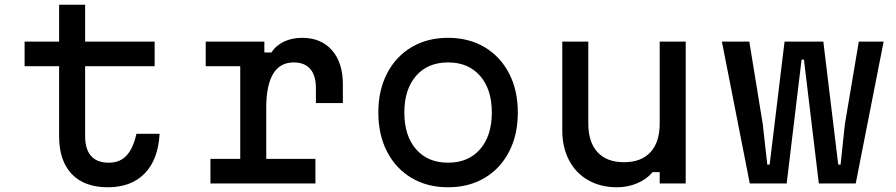

<svg xmlns="http://www.w3.org/2000/svg" viewBox="-20 -776 3790 812"><path d="M340 -600H634V-496H340V-200Q340 -145 365 -116.5Q390 -88 440 -88Q487 -88 515 -118Q543 -148 557 -210H655Q649 -101 592 -42.5Q535 16 436 16Q337 16 283.5 -40Q230 -96 230 -200V-496H84V-600H230V-756H340Z M1098 -600V-554H1128Q1147 -584 1181 -600Q1215 -616 1258 -616Q1338 -616 1384 -563.5Q1430 -511 1430 -420V-340H1316V-404Q1316 -457 1292 -484.5Q1268 -512 1222 -512Q1164 -512 1135 -463.5Q1106 -415 1106 -320V-104H1314V0H870V-104H996V-496H850V-600Z M1580 -300Q1580 -394 1617 -465.5Q1654 -537 1720.5 -576.5Q1787 -616 1875 -616Q1963 -616 2029.5 -576.5Q2096 -537 2133 -465.5Q2170 -394 2170 -300Q2170 -206 2133 -134.5Q2096 -63 2029.5 -23.5Q1963 16 1875 16Q1787 16 1720.5 -23.5Q1654 -63 1617 -134.5Q1580 -206 1580 -300ZM2060 -300Q2060 -398 2010.5 -455Q1961 -512 1875 -512Q1789 -512 1739.5 -455Q1690 -398 1690 -300Q1690 -202 1739.5 -145Q1789 -88 1875 -88Q1961 -88 2010.5 -145Q2060 -202 2060 -300Z M2880 0H2770V-48H2740Q2715 -18 2675 -1Q2635 16 2589 16Q2520 16 2467.5 -14Q2415 -44 2386.5 -98.5Q2358 -153 2358 -224V-600H2468V-254Q2468 -175 2507 -132.5Q2546 -90 2619 -90Q2692 -90 2731 -132.5Q2770 -175 2770 -254V-600H2880Z M3033 -600H3149L3206 -250L3225 -80H3235L3298 -600H3462L3525 -80H3535L3553 -250L3612 -600H3717L3599 0H3443L3380 -524H3370L3307 0H3151Z"/></svg>

Font: Martian Mono sWd Rg
Style: Regular
Weight: 400
Width: 6
Monospace: yes
Designer: Roman Shamin
Foundry: Evil Martians
Version: Version 1.000